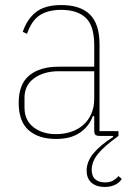

<svg xmlns="http://www.w3.org/2000/svg" viewBox="-20 -538 508 760"><path d="M462 170Q454 184 436.5 193Q419 202 394 202Q362 202 342.5 185.5Q323 169 323 137Q323 102 349.5 69.5Q376 37 428 4L427 0H376Q362 0 357.5 -4.5Q353 -9 353 -23V-78H347Q333 -38 296.5 -13Q260 12 202 12Q133 12 93.5 -22.5Q54 -57 54 -131Q54 -205 96 -239.5Q138 -274 212 -274H353V-359Q353 -436 319.5 -467.5Q286 -499 222 -499Q171 -499 138 -478Q105 -457 87 -404L70 -412Q88 -464 123.5 -491Q159 -518 222 -518Q298 -518 336 -480.5Q374 -443 374 -362V-19H449V0Q392 41 367.5 71.5Q343 102 343 134Q343 160 357.5 172Q372 184 395 184Q416 184 429 176Q442 168 449 159ZM202 -7Q233 -7 260.5 -16Q288 -25 308.5 -42.5Q329 -60 341 -86.5Q353 -113 353 -148V-256H212Q154 -256 115.5 -228.5Q77 -201 77 -151V-112Q77 -62 112.5 -34.5Q148 -7 202 -7Z"/></svg>

Font: IBM Plex Sans Condensed Thin
Style: Regular
Weight: 100
Width: 3
Designer: Mike Abbink, Paul van der Laan, Pieter van Rosmalen
Foundry: Bold Monday
Version: Version 1.3